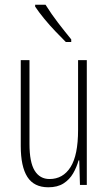

<svg xmlns="http://www.w3.org/2000/svg" viewBox="-20 -784 458 814"><path d="M348 -529V0H319L316 -104H313Q305 -75 290 -49Q275 -23 249.5 -6.5Q224 10 185 10Q124 10 96 -34Q68 -78 68 -165V-529H105V-174Q105 -96 127 -60.5Q149 -25 190 -25Q247 -25 279 -75.5Q311 -126 311 -233V-529ZM173 -764Q198 -724 226.5 -687Q255 -650 282 -617V-606H259Q240 -625 215.5 -650.5Q191 -676 168 -704Q145 -732 129 -756V-764Z"/></svg>

Font: Noto Sans Gujarati UI ExtraCondensed ExtraLight
Style: Regular
Weight: 200
Width: 2
Designer: Jelle Bosma - Monotype Design Team, Universal Thirst
Foundry: Monotype Imaging Inc.
Version: Version 2.106; ttfautohint (v1.8.4.7-5d5b)